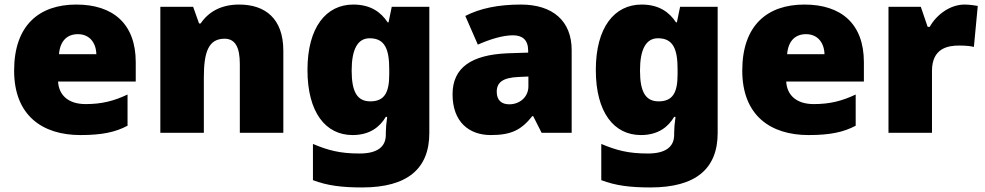

<svg xmlns="http://www.w3.org/2000/svg" viewBox="-20 -583 4324 843"><path d="M315 -563C152 -563 42 -472 42 -273C42 -76 166 10 333 10C429 10 487 -3 540 -31V-168C479 -139 425 -126 356 -126C278 -126 238 -167 235 -225H576V-310C576 -479 476 -563 315 -563ZM322 -433C374 -433 402 -394 403 -345H239C244 -406 277 -433 322 -433Z M1030 -563C952 -563 896 -532 861 -480H854L828 -553H684V0H875V-242C875 -352 894 -413 966 -413C1013 -413 1033 -375 1033 -302V0H1224V-360C1224 -502 1144 -563 1030 -563Z M1531 -563C1412 -563 1330 -463 1330 -276C1330 -89 1410 10 1528 10C1604 10 1648 -26 1674 -70H1680C1676 -43 1674 -18 1674 -1V9C1674 62 1636 91 1559 91C1472 91 1421 77 1354 49V208C1417 232 1481 240 1570 240C1770 240 1865 157 1865 1V-553H1700L1686 -485H1682C1653 -529 1608 -563 1531 -563ZM1603 -415C1671 -415 1689 -365 1689 -279V-256C1689 -177 1668 -138 1606 -138C1550 -138 1524 -177 1524 -273C1524 -366 1550 -415 1603 -415Z M2267 -563C2167 -563 2087 -546 2023 -513L2078 -387C2132 -411 2188 -428 2232 -428C2273 -428 2299 -409 2299 -360V-352L2207 -349C2051 -342 1967 -287 1967 -169C1967 -48 2039 10 2135 10C2227 10 2270 -14 2317 -73H2321L2358 0H2490V-363C2490 -491 2407 -563 2267 -563ZM2256 -245 2300 -247V-204C2300 -157 2262 -125 2216 -125C2183 -125 2161 -142 2161 -180C2161 -220 2186 -242 2256 -245Z M2797 -563C2678 -563 2596 -463 2596 -276C2596 -89 2676 10 2794 10C2870 10 2914 -26 2940 -70H2946C2942 -43 2940 -18 2940 -1V9C2940 62 2902 91 2825 91C2738 91 2687 77 2620 49V208C2683 232 2747 240 2836 240C3036 240 3131 157 3131 1V-553H2966L2952 -485H2948C2919 -529 2874 -563 2797 -563ZM2869 -415C2937 -415 2955 -365 2955 -279V-256C2955 -177 2934 -138 2872 -138C2816 -138 2790 -177 2790 -273C2790 -366 2816 -415 2869 -415Z M3512 -563C3349 -563 3239 -472 3239 -273C3239 -76 3363 10 3530 10C3626 10 3684 -3 3737 -31V-168C3676 -139 3622 -126 3553 -126C3475 -126 3435 -167 3432 -225H3773V-310C3773 -479 3673 -563 3512 -563ZM3519 -433C3571 -433 3599 -394 3600 -345H3436C3441 -406 3474 -433 3519 -433Z M4215 -563C4152 -563 4092 -519 4062 -465H4053L4023 -553H3881V0H4072V-272C4072 -372 4143 -383 4191 -383C4226 -383 4243 -380 4256 -377L4273 -557C4262 -559 4236 -563 4215 -563Z"/></svg>

Font: Noto Sans Lao Looped Black
Style: Regular
Weight: 900
Designer: Mark Frömberg, Ben Mitchell
Foundry: The Fontpad Ltd
Version: Version 1.002